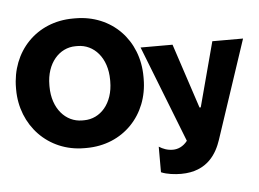

<svg xmlns="http://www.w3.org/2000/svg" viewBox="-59 -793 1452 1077"><g transform="rotate(-5 666.5 -254.5)"><path d="M37 -346C37 -144 186 15 390 15H402C608 15 755 -140 755 -344V-356C755 -561 608 -715 402 -715H390C183 -715 37 -560 37 -354ZM225 -346V-354C225 -478 299 -559 390 -559H401C494 -559 567 -478 567 -354V-346C567 -222 494 -141 402 -141H391C299 -141 225 -222 225 -346ZM918 206C1070 206 1122 104 1145 36L1330 -520H1157L1060 -156H1053L933 -520H753L966 24C942 55 912 67 884 67C853 67 828 57 806 43V187C838 201 884 206 918 206Z"/></g></svg>

Font: Fixel Display ExtraBold
Style: Regular
Weight: 800
Designer: AlfaBravo + MacPaw
Foundry: Kyrylo Tkachov, Marchela Mozhyna, Serhii Makarenko, Maria Weinstein, Zakhar Kryvoshyya
Version: Version 1.211